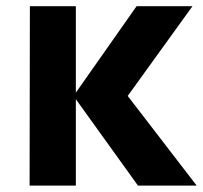

<svg xmlns="http://www.w3.org/2000/svg" viewBox="-20 -582 637 602"><path d="M72.8 0 73.7 -562.5H217.8V-291.5L408.2 -562.5H583.5L380.4 -281.2L596.7 0H412.6L217.8 -271V0Z"/></svg>

Font: Manrope3 ExtraBold
Style: Bold
Weight: 800
Width: 4
Designer: Mikhail Sharanda
Foundry: Mikhail Sharanda
Version: Version 3.000;PS 003.000;hotconv 1.0.88;makeotf.lib2.5.64775